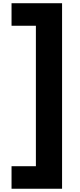

<svg xmlns="http://www.w3.org/2000/svg" viewBox="-20 -970 492 1178"><path d="M50.8 188V49.8H200.2V-812H50.8V-950.2H360.8V188Z"/></svg>

Font: Biathlonist
Style: Bold
Weight: 700
Designer: Go4gold
Foundry: Go4gold
Version: Version 3.010;FEAKit 1.0